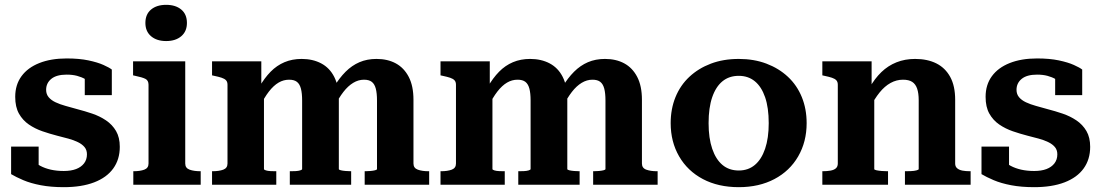

<svg xmlns="http://www.w3.org/2000/svg" viewBox="-20 -765 4560 795"><path d="M340 -126Q340 -144 330 -156Q320 -168 302.5 -176.5Q285 -185 263 -191Q241 -197 217 -203Q186 -211 155.5 -221.5Q125 -232 99.5 -249.5Q74 -267 58.5 -294.5Q43 -322 43 -364Q43 -414 69 -449.5Q95 -485 143 -504Q191 -523 256 -523Q308 -523 346 -515Q384 -507 408.5 -496Q433 -485 443 -477V-371H331V-461Q345 -462 353 -457.5Q361 -453 363.5 -446Q366 -439 364.5 -430.5Q363 -422 360 -414Q349 -428 333.5 -437Q318 -446 299 -451Q280 -456 256 -456Q214 -456 192.5 -438.5Q171 -421 171 -393Q171 -375 181.5 -362.5Q192 -350 210 -341.5Q228 -333 251.5 -326.5Q275 -320 300 -313Q331 -305 362 -294.5Q393 -284 419 -266.5Q445 -249 460.5 -222.5Q476 -196 476 -157Q476 -105 449 -67.5Q422 -30 370 -10Q318 10 244 10Q191 10 149 2Q107 -6 76.5 -19Q46 -32 26 -44V-158H140V-38Q123 -47 114 -57Q105 -67 102.5 -76.5Q100 -86 102.5 -94Q105 -102 112 -106Q127 -89 146.5 -78.5Q166 -68 190.5 -62.5Q215 -57 244 -57Q274 -57 295 -65Q316 -73 328 -88.5Q340 -104 340 -126Z M668 -595Q629 -595 605.5 -615Q582 -635 582 -670Q582 -706 605.5 -725.5Q629 -745 668 -745Q707 -745 730.5 -725.5Q754 -706 754 -670Q754 -635 730.5 -615Q707 -595 668 -595ZM747 -511V-88Q747 -69 765 -62.5Q783 -56 810 -56H811V0H532V-56H533Q560 -56 577.5 -62.5Q595 -69 595 -88V-414Q595 -432 582 -438.5Q569 -445 540 -451L531 -453V-511Z M858 0V-56H860Q887 -56 904.5 -62.5Q922 -69 922 -88V-414Q922 -426 916 -432.5Q910 -439 898 -443Q886 -447 867 -451L858 -453V-511H1062V-400L1073 -399V-65Q1073 -62 1081 -59.5Q1089 -57 1100.5 -56.5Q1112 -56 1121 -56H1124V0ZM1434 0H1180V-56H1182Q1192 -56 1203.5 -56.5Q1215 -57 1223 -59.5Q1231 -62 1231 -65V-349Q1231 -379 1226 -398Q1221 -417 1209.5 -426Q1198 -435 1177 -435Q1154 -435 1133.5 -423Q1113 -411 1093.5 -386Q1074 -361 1054 -320L1053 -404Q1075 -442 1100.5 -468Q1126 -494 1158 -507.5Q1190 -521 1229 -521Q1275 -521 1310 -502.5Q1345 -484 1364 -446.5Q1383 -409 1383 -352V-65Q1383 -62 1391 -60Q1399 -58 1411 -57Q1423 -56 1433 -56H1434ZM1757 0H1490V-56H1493Q1503 -56 1514 -57Q1525 -58 1533 -60Q1541 -62 1541 -65V-349Q1541 -379 1536 -398Q1531 -417 1519.5 -426Q1508 -435 1487 -435Q1464 -435 1442.5 -422Q1421 -409 1402 -384.5Q1383 -360 1363 -321L1362 -404Q1385 -442 1411 -468Q1437 -494 1468.5 -507.5Q1500 -521 1539 -521Q1585 -521 1619 -502.5Q1653 -484 1672.5 -446.5Q1692 -409 1692 -352V-88Q1692 -69 1710 -62.5Q1728 -56 1754 -56H1757Z M1804 0V-56H1806Q1833 -56 1850.5 -62.5Q1868 -69 1868 -88V-414Q1868 -426 1862 -432.5Q1856 -439 1844 -443Q1832 -447 1813 -451L1804 -453V-511H2008V-400L2019 -399V-65Q2019 -62 2027 -59.5Q2035 -57 2046.5 -56.5Q2058 -56 2067 -56H2070V0ZM2380 0H2126V-56H2128Q2138 -56 2149.5 -56.5Q2161 -57 2169 -59.5Q2177 -62 2177 -65V-349Q2177 -379 2172 -398Q2167 -417 2155.5 -426Q2144 -435 2123 -435Q2100 -435 2079.5 -423Q2059 -411 2039.5 -386Q2020 -361 2000 -320L1999 -404Q2021 -442 2046.5 -468Q2072 -494 2104 -507.5Q2136 -521 2175 -521Q2221 -521 2256 -502.5Q2291 -484 2310 -446.5Q2329 -409 2329 -352V-65Q2329 -62 2337 -60Q2345 -58 2357 -57Q2369 -56 2379 -56H2380ZM2703 0H2436V-56H2439Q2449 -56 2460 -57Q2471 -58 2479 -60Q2487 -62 2487 -65V-349Q2487 -379 2482 -398Q2477 -417 2465.5 -426Q2454 -435 2433 -435Q2410 -435 2388.5 -422Q2367 -409 2348 -384.5Q2329 -360 2309 -321L2308 -404Q2331 -442 2357 -468Q2383 -494 2414.5 -507.5Q2446 -521 2485 -521Q2531 -521 2565 -502.5Q2599 -484 2618.5 -446.5Q2638 -409 2638 -352V-88Q2638 -69 2656 -62.5Q2674 -56 2700 -56H2703Z M3320 -255Q3320 -178 3285 -117.5Q3250 -57 3186.5 -23.5Q3123 10 3039 10Q2954 10 2890.5 -23.5Q2827 -57 2792 -117.5Q2757 -178 2757 -255Q2757 -314 2777 -363Q2797 -412 2834.5 -447Q2872 -482 2923.5 -501.5Q2975 -521 3039 -521Q3102 -521 3153.5 -501.5Q3205 -482 3242.5 -447Q3280 -412 3300 -363Q3320 -314 3320 -255ZM2914 -255Q2914 -193 2929 -149Q2944 -105 2971.5 -82Q2999 -59 3039 -59Q3078 -59 3105.5 -82Q3133 -105 3148 -149Q3163 -193 3163 -255Q3163 -319 3148 -362.5Q3133 -406 3105.5 -428.5Q3078 -451 3039 -451Q2999 -451 2971.5 -428.5Q2944 -406 2929 -362.5Q2914 -319 2914 -255Z M3385 0V-56H3386Q3404 -56 3418.5 -58.5Q3433 -61 3441 -68Q3449 -75 3449 -88V-414Q3449 -426 3443 -432.5Q3437 -439 3425 -443Q3413 -447 3394 -451L3385 -453V-511H3589V-402L3600 -398V-65Q3600 -62 3609 -60Q3618 -58 3631 -57Q3644 -56 3654 -56H3657V0ZM3999 0H3727V-56H3729Q3739 -56 3752 -56.5Q3765 -57 3774.5 -59.5Q3784 -62 3784 -65V-350Q3784 -379 3777.5 -398Q3771 -417 3757 -426Q3743 -435 3719 -435Q3692 -435 3667.5 -421.5Q3643 -408 3622 -382Q3601 -356 3581 -317L3580 -401Q3602 -440 3629.5 -466.5Q3657 -493 3692 -507Q3727 -521 3769 -521Q3820 -521 3857 -502.5Q3894 -484 3914.5 -446.5Q3935 -409 3935 -352V-88Q3935 -75 3943.5 -68Q3952 -61 3965.5 -58.5Q3979 -56 3997 -56H3999Z M4358 -126Q4358 -144 4348 -156Q4338 -168 4320.5 -176.5Q4303 -185 4281 -191Q4259 -197 4235 -203Q4204 -211 4173.5 -221.5Q4143 -232 4117.5 -249.5Q4092 -267 4076.5 -294.5Q4061 -322 4061 -364Q4061 -414 4087 -449.5Q4113 -485 4161 -504Q4209 -523 4274 -523Q4326 -523 4364 -515Q4402 -507 4426.5 -496Q4451 -485 4461 -477V-371H4349V-461Q4363 -462 4371 -457.5Q4379 -453 4381.5 -446Q4384 -439 4382.5 -430.5Q4381 -422 4378 -414Q4367 -428 4351.5 -437Q4336 -446 4317 -451Q4298 -456 4274 -456Q4232 -456 4210.5 -438.5Q4189 -421 4189 -393Q4189 -375 4199.5 -362.5Q4210 -350 4228 -341.5Q4246 -333 4269.5 -326.5Q4293 -320 4318 -313Q4349 -305 4380 -294.5Q4411 -284 4437 -266.5Q4463 -249 4478.5 -222.5Q4494 -196 4494 -157Q4494 -105 4467 -67.5Q4440 -30 4388 -10Q4336 10 4262 10Q4209 10 4167 2Q4125 -6 4094.5 -19Q4064 -32 4044 -44V-158H4158V-38Q4141 -47 4132 -57Q4123 -67 4120.5 -76.5Q4118 -86 4120.5 -94Q4123 -102 4130 -106Q4145 -89 4164.5 -78.5Q4184 -68 4208.5 -62.5Q4233 -57 4262 -57Q4292 -57 4313 -65Q4334 -73 4346 -88.5Q4358 -104 4358 -126Z"/></svg>

Font: Roboto Serif 28pt SemiBold
Style: Regular
Weight: 600
Designer: Greg Gazdowicz
Foundry: Commercial Type
Version: Version 1.008